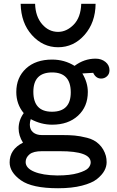

<svg xmlns="http://www.w3.org/2000/svg" viewBox="-20 -792 615 1012"><path d="M30.8 64Q30.8 -4.9 101.1 -40Q78.1 -77.1 78.1 -115.2Q78.1 -158.2 105 -195.8Q65.9 -242.7 65.9 -307.1Q65.9 -383.3 116.9 -430.7Q168 -478 254.9 -478Q319.8 -478 373 -444.8Q423.8 -482.9 483.9 -482.9Q514.6 -482.9 535.9 -465.6Q557.1 -448.2 557.1 -421.9Q557.1 -401.9 543.9 -389.9Q530.8 -377.9 513.2 -377.9Q485.4 -377.9 471.2 -408.2L414.1 -404.8Q442.9 -356.9 442.9 -307.1Q442.9 -230 391.4 -182.4Q339.8 -134.8 254.9 -134.8Q196.8 -134.8 142.1 -164.1Q137.2 -149.9 137.2 -134.8Q137.2 -108.9 154.5 -94.5Q171.9 -80.1 200.2 -80.1H308.1Q346.2 -80.1 373.5 -77.6Q400.9 -75.2 439 -65.7Q477.1 -56.2 502.4 -31.5Q527.8 -6.8 538.1 29.8Q542 44.9 542 63Q542 85.9 530 107.9Q518.1 129.9 491.5 151.4Q464.8 172.9 411.9 186.5Q358.9 200.2 286.1 200.2Q148.9 200.2 89.8 158Q30.8 115.7 30.8 64ZM88.9 -772H165Q167 -705.1 201.9 -664.6Q236.8 -624 286.1 -624Q331.1 -624 368.4 -662.1Q405.8 -700.2 408.2 -772H483.9Q482.9 -672.9 425.5 -607.9Q368.2 -543 286.1 -543Q206.1 -543 148.4 -606.9Q90.8 -670.9 88.9 -772ZM115.2 62Q115.2 94.2 160.2 113Q205.1 131.8 280.8 132.8H283.2Q349.1 132.8 391.1 120.4Q433.1 107.9 445.6 93.5Q458 79.1 458 64Q458 4.9 295.9 4.9H201.2Q156.2 4.9 136.2 21Q115.2 38.1 115.2 62ZM155.8 -308.1Q155.8 -203.1 253.9 -203.1Q353 -203.1 353 -305.2Q353 -410.2 254.9 -410.2Q155.8 -410.2 155.8 -308.1Z"/></svg>

Font: CMU Concrete
Style: Bold
Weight: 700
Version: Version 0.7.0